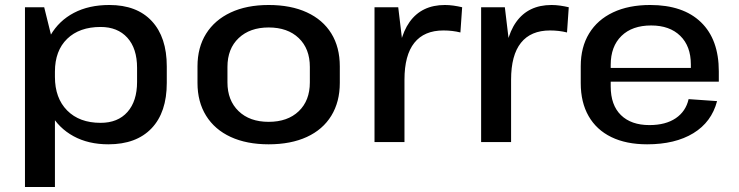

<svg xmlns="http://www.w3.org/2000/svg" viewBox="-20 -569 2958 769"><path d="M414 9Q334 9 274.5 -23.5Q215 -56 182 -115Q149 -174 149 -255V-290Q149 -370 182.5 -428Q216 -486 276 -517.5Q336 -549 418 -549Q528 -549 588 -484.5Q648 -420 648 -303V-237Q648 -119 587 -55Q526 9 414 9ZM80 -540H157L200 -366V180H80ZM383 -77Q452 -77 490.5 -120.5Q529 -164 529 -241V-297Q529 -375 490 -418Q451 -461 383 -461Q298 -461 249 -413.5Q200 -366 200 -282V-261Q200 -176 249 -126.5Q298 -77 383 -77Z M1056 9Q968 9 904 -20.5Q840 -50 805.5 -105.5Q771 -161 771 -237V-303Q771 -379 805.5 -434Q840 -489 904 -519Q968 -549 1056 -549Q1145 -549 1209 -519.5Q1273 -490 1307 -435Q1341 -380 1341 -303V-237Q1341 -161 1307 -105.5Q1273 -50 1209 -20.5Q1145 9 1056 9ZM1056 -81Q1132 -81 1176.5 -123.5Q1221 -166 1221 -239V-301Q1221 -374 1176.5 -416.5Q1132 -459 1056 -459Q981 -459 936 -416.5Q891 -374 891 -301V-239Q891 -167 935.5 -124Q980 -81 1056 -81Z M1480 -540H1575L1600 -331V0H1480ZM1572 -280Q1572 -413 1620.5 -481Q1669 -549 1762 -549Q1779 -549 1796.5 -546.5Q1814 -544 1831 -540L1824 -439Q1792 -447 1756 -447Q1679 -447 1639.5 -397.5Q1600 -348 1600 -250Z M1907 -540H2002L2027 -331V0H1907ZM1999 -280Q1999 -413 2047.5 -481Q2096 -549 2189 -549Q2206 -549 2223.5 -546.5Q2241 -544 2258 -540L2251 -439Q2219 -447 2183 -447Q2106 -447 2066.5 -397.5Q2027 -348 2027 -250Z M2572 9Q2488 9 2428.5 -20Q2369 -49 2337.5 -104Q2306 -159 2306 -236V-304Q2306 -380 2339.5 -435Q2373 -490 2435.5 -519.5Q2498 -549 2584 -549Q2716 -549 2787.5 -480Q2859 -411 2859 -283V-242H2403V-297H2765L2747 -276V-311Q2747 -384 2704.5 -425.5Q2662 -467 2588 -467Q2512 -467 2469 -425Q2426 -383 2426 -309V-223Q2426 -148 2467 -108Q2508 -68 2581 -68Q2646 -68 2686.5 -95.5Q2727 -123 2738 -172L2852 -164Q2830 -80 2757 -35.5Q2684 9 2572 9Z"/></svg>

Font: Pathway Extreme 72pt SemiBold
Style: Regular
Weight: 600
Designer: Eduardo Rodriguez Tunni
Foundry: Eduardo Rodriguez Tunni
Version: Version 1.001;gftools[0.9.26]